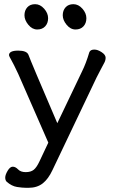

<svg xmlns="http://www.w3.org/2000/svg" viewBox="-20 -728 540 918"><path d="M116 170H106Q87 170 61.5 166Q36 162 12 141Q5 134 5 121Q5 108 16.5 88.5Q28 69 41 69Q54 69 66.5 82Q79 95 103 95Q127 95 141 84Q155 73 169 43L211 -46L67 -375Q45 -422 34 -441Q23 -460 23 -464Q23 -486 67 -486Q108 -486 116 -466Q127 -435 254 -139L372 -386Q391 -424 407 -478Q412 -491 431 -491Q447 -491 466 -478.5Q485 -466 485 -452Q485 -440 479 -428.5Q473 -417 462 -396.5Q451 -376 442 -358L231 85Q211 128 184 149Q157 170 116 170ZM196 -602Q182 -587 158 -587Q134 -587 115.5 -609.5Q97 -632 97 -655Q97 -678 110.5 -693Q124 -708 148 -708Q172 -708 191 -686.5Q210 -665 210 -641Q210 -617 196 -602ZM379 -602Q365 -587 341 -587Q317 -587 298.5 -609.5Q280 -632 280 -655Q280 -678 293.5 -693Q307 -708 331 -708Q355 -708 374 -686.5Q393 -665 393 -641Q393 -617 379 -602Z"/></svg>

Font: LXGW WenKai Lite Medium
Style: Regular
Weight: 500
Designer: LXGW / Fontworks Inc.
Foundry: LXGW / Fontworks Inc.
Version: Version 1.511; March 25, 2025